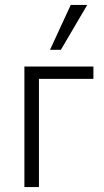

<svg xmlns="http://www.w3.org/2000/svg" viewBox="-20 -759 421 779"><path d="M79 0V-489H359V-439H138V0ZM183 -557 267 -739H334L227 -557Z"/></svg>

Font: Nunito Sans 10pt Condensed Light
Style: Regular
Weight: 300
Width: 3
Designer: Vernon Adams
Foundry: Vernon Adams
Version: Version 3.101;gftools[0.9.27]